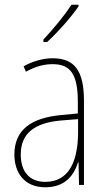

<svg xmlns="http://www.w3.org/2000/svg" viewBox="-20 -784 450 814"><path d="M313 -757V-764H283C251 -715 209 -665 164 -616V-606H180C223 -645 280 -709 313 -757ZM203 -537C162 -537 118 -524 80 -503L90 -480C133 -504 170 -512 203 -512C278 -512 310 -471 310 -351V-303L237 -296C113 -284 41 -234 41 -129C41 -53 82 10 172 10C258 10 294 -43 311 -96H313L315 0H336V-356C336 -486 295 -537 203 -537ZM237 -273 311 -279V-220C310 -98 271 -13 172 -13C106 -13 68 -55 68 -129C68 -219 127 -263 237 -273Z"/></svg>

Font: Noto Sans Khmer UI Condensed Thin
Style: Regular
Weight: 100
Width: 3
Designer: Danh Hong and the Monotype Design Team
Foundry: Monotype Imaging Inc.
Version: Version 2.002